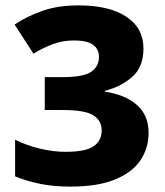

<svg xmlns="http://www.w3.org/2000/svg" viewBox="-20 -774 612 712"><path d="M512 -594Q512 -526 471 -489.5Q430 -453 369 -437V-434Q444 -423 487.5 -385Q531 -347 531 -281Q531 -225 501 -180Q471 -135 407 -108.5Q343 -82 241 -82Q180 -82 130 -92Q80 -102 36 -120V-256Q80 -234 129 -222.5Q178 -211 223 -211Q297 -211 327 -231.5Q357 -252 357 -290Q357 -327 326 -346.5Q295 -366 213 -366H146V-488H211Q290 -488 318.5 -508Q347 -528 347 -563Q347 -592 325 -608Q303 -624 255 -624Q212 -624 175 -610Q138 -596 104 -575L34 -683Q81 -714 138 -734Q195 -754 272 -754Q385 -754 448.5 -712Q512 -670 512 -594Z"/></svg>

Font: Noto Sans Telugu UI ExtraBold
Style: Regular
Weight: 800
Designer: Jelle Bosma - Monotype Design Team
Foundry: Monotype Imaging Inc.
Version: Version 2.005; ttfautohint (v1.8.4.7-5d5b)